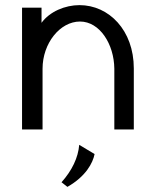

<svg xmlns="http://www.w3.org/2000/svg" viewBox="-20 -505 601 749"><path d="M349 96 289 60C285 110 261 160 220 206L243 224C315 183 342 131 349 96ZM426 0H502V-238C502 -387 405 -485 290 -485C234 -485 174 -460 142 -416V-475H66V0H146V-237C146 -336 214 -421 292 -421C369 -421 425 -333 426 -237Z"/></svg>

Font: Mint Spirit
Style: Regular
Weight: 400
Designer: HARENDAL Hirwen
Foundry: Arkandis Digital Foundry.
Version: Version 1.004;FFEdit